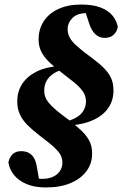

<svg xmlns="http://www.w3.org/2000/svg" viewBox="-20 -694 559 846"><path d="M182 132Q132 132 97 117Q62 102 42 77.5Q22 53 17 22Q21 1 34.5 -13.5Q48 -28 74 -28Q100 -28 117.5 -13Q135 2 141 34L155 112L95 87Q111 89 127.5 91.5Q144 94 166 94Q208 94 231.5 73.5Q255 53 255 22Q255 -4 237.5 -25Q220 -46 189 -70L153 -98Q123 -121 101.5 -142.5Q80 -164 68 -189Q56 -214 56 -247Q56 -291 78 -324.5Q100 -358 141 -378.5Q182 -399 239 -403L252 -418L271 -392Q237 -384 215.5 -369.5Q194 -355 184.5 -336.5Q175 -318 175 -297Q174 -267 192.5 -244Q211 -221 247 -193L284 -165Q313 -142 336 -121Q359 -100 372.5 -75.5Q386 -51 386 -17Q386 26 361.5 59.5Q337 93 291.5 112.5Q246 132 182 132ZM337 -674Q389 -674 423 -661Q457 -648 475.5 -625.5Q494 -603 499 -576Q496 -556 481.5 -541.5Q467 -527 441 -527Q418 -527 401 -542.5Q384 -558 374 -587L352 -655L419 -630Q407 -632 393 -634Q379 -636 361 -636Q320 -636 299 -614.5Q278 -593 278 -565Q278 -545 287.5 -528Q297 -511 313 -496.5Q329 -482 350 -465L386 -438Q417 -415 438 -394Q459 -373 469.5 -350Q480 -327 480 -295Q480 -252 458 -219.5Q436 -187 395 -167Q354 -147 296 -142L285 -127L262 -156Q295 -164 316.5 -176.5Q338 -189 348 -207Q358 -225 359 -245Q359 -273 342.5 -295Q326 -317 290 -344L249 -376Q225 -395 202 -415.5Q179 -436 164.5 -461.5Q150 -487 150 -520Q150 -565 172.5 -600Q195 -635 237.5 -654.5Q280 -674 337 -674Z"/></svg>

Font: Source Serif 4
Style: Bold Italic
Weight: 700
Italic angle: -12°
Designer: Frank Grießhammer
Foundry: Adobe Systems Incorporated
Version: Version 4.004;hotconv 1.0.116;makeotfexe 2.5.65601